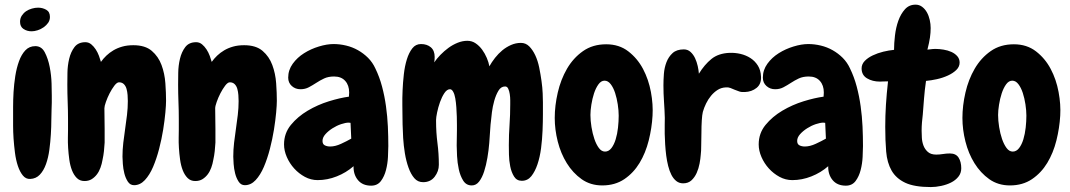

<svg xmlns="http://www.w3.org/2000/svg" viewBox="-20 -753 4508 809"><path d="M190.4 -681.6Q190.4 -668 183.1 -657.2Q175.8 -646.5 164.1 -638.2Q152.3 -629.9 138.7 -625.5Q125 -621.1 113.3 -621.1Q93.8 -621.1 79.1 -630.9Q64.5 -640.6 64.5 -661.1Q64.5 -675.8 71.8 -687Q79.1 -698.2 89.8 -705.6Q100.6 -712.9 114.3 -716.8Q127.9 -720.7 140.6 -720.7Q159.2 -720.7 174.8 -711.9Q190.4 -703.1 190.4 -681.6ZM198.2 -349.6Q198.2 -335.9 198.2 -320.8Q198.2 -305.7 197.3 -292Q196.3 -275.4 196.3 -247.6Q196.3 -219.7 194.3 -187.5Q192.4 -155.3 188 -122.1Q183.6 -88.9 173.8 -61.5Q164.1 -34.2 147.9 -17.1Q131.8 0 107.4 1Q88.9 2 76.2 -13.7Q63.5 -29.3 55.2 -54.2Q46.9 -79.1 43 -109.9Q39.1 -140.6 37.1 -169.4Q35.2 -198.2 35.2 -222.7Q35.2 -247.1 35.2 -258.8Q35.2 -274.4 35.2 -303.2Q35.2 -332 37.1 -365.2Q39.1 -398.4 44.4 -432.6Q49.8 -466.8 60.1 -495.1Q70.3 -523.4 86.9 -541Q103.5 -558.6 128.9 -558.6Q155.3 -558.6 168.9 -532.2Q182.6 -505.9 189.5 -470.7Q196.3 -435.5 197.3 -400.9Q198.2 -366.2 198.2 -349.6Z M544.9 27.3Q528.3 27.3 518.6 12.2Q508.8 -2.9 503.9 -22.5Q499 -42 497.6 -62Q496.1 -82 496.1 -92.8Q496.1 -122.1 499.5 -151.4Q502.9 -180.7 507.3 -210Q511.7 -239.3 515.1 -268.6Q518.6 -297.9 518.6 -327.1Q518.6 -338.9 517.6 -352.5Q516.6 -366.2 513.2 -378.4Q509.8 -390.6 502 -398.4Q494.1 -406.2 481.4 -406.2Q472.7 -406.2 461.9 -392.1Q451.2 -377.9 441.9 -359.9Q432.6 -341.8 426.3 -323.7Q419.9 -305.7 419.9 -296.9Q419.9 -275.4 420.4 -253.4Q420.9 -231.4 420.9 -209V-152.3Q419.9 -134.8 418 -116.2Q416 -97.7 412.1 -80.1Q409.2 -62.5 403.3 -46.4Q397.5 -30.3 388.2 -18.1Q378.9 -5.9 366.2 2Q353.5 9.8 335.9 9.8Q316.4 9.8 303.7 -2.9Q291 -15.6 283.2 -35.6Q275.4 -55.7 272 -80.6Q268.6 -105.5 267.1 -129.4Q265.6 -153.3 266.1 -173.3Q266.6 -193.4 266.6 -205.1V-251Q266.6 -288.1 265.1 -324.2Q263.7 -360.4 263.7 -396.5Q263.7 -416 264.2 -446.3Q264.6 -476.6 271.5 -505.4Q278.3 -534.2 293.9 -554.7Q309.6 -575.2 339.8 -575.2Q353.5 -575.2 364.3 -566.4Q375 -557.6 383.3 -544.9Q391.6 -532.2 397 -517.6Q402.3 -502.9 405.3 -492.2Q415 -505.9 428.2 -518.6Q441.4 -531.2 458 -541Q474.6 -550.8 495.1 -556.6Q515.6 -562.5 542 -562.5Q591.8 -562.5 619.6 -538.6Q647.5 -514.6 660.6 -479Q673.8 -443.4 676.8 -402.3Q679.7 -361.3 679.7 -328.1Q679.7 -311.5 676.8 -278.8Q673.8 -246.1 667.5 -206.5Q661.1 -167 650.4 -125.5Q639.6 -84 625 -49.8Q610.4 -15.6 590.3 5.9Q570.3 27.3 544.9 27.3Z M1011.7 27.3Q995.1 27.3 985.4 12.2Q975.6 -2.9 970.7 -22.5Q965.8 -42 964.4 -62Q962.9 -82 962.9 -92.8Q962.9 -122.1 966.3 -151.4Q969.7 -180.7 974.1 -210Q978.5 -239.3 981.9 -268.6Q985.4 -297.9 985.4 -327.1Q985.4 -338.9 984.4 -352.5Q983.4 -366.2 980 -378.4Q976.6 -390.6 968.8 -398.4Q960.9 -406.2 948.2 -406.2Q939.5 -406.2 928.7 -392.1Q918 -377.9 908.7 -359.9Q899.4 -341.8 893.1 -323.7Q886.7 -305.7 886.7 -296.9Q886.7 -275.4 887.2 -253.4Q887.7 -231.4 887.7 -209V-152.3Q886.7 -134.8 884.8 -116.2Q882.8 -97.7 878.9 -80.1Q876 -62.5 870.1 -46.4Q864.3 -30.3 855 -18.1Q845.7 -5.9 833 2Q820.3 9.8 802.7 9.8Q783.2 9.8 770.5 -2.9Q757.8 -15.6 750 -35.6Q742.2 -55.7 738.8 -80.6Q735.4 -105.5 733.9 -129.4Q732.4 -153.3 732.9 -173.3Q733.4 -193.4 733.4 -205.1V-251Q733.4 -288.1 731.9 -324.2Q730.5 -360.4 730.5 -396.5Q730.5 -416 731 -446.3Q731.4 -476.6 738.3 -505.4Q745.1 -534.2 760.7 -554.7Q776.4 -575.2 806.6 -575.2Q820.3 -575.2 831.1 -566.4Q841.8 -557.6 850.1 -544.9Q858.4 -532.2 863.8 -517.6Q869.1 -502.9 872.1 -492.2Q881.8 -505.9 895 -518.6Q908.2 -531.2 924.8 -541Q941.4 -550.8 961.9 -556.6Q982.4 -562.5 1008.8 -562.5Q1058.6 -562.5 1086.4 -538.6Q1114.3 -514.6 1127.4 -479Q1140.6 -443.4 1143.6 -402.3Q1146.5 -361.3 1146.5 -328.1Q1146.5 -311.5 1143.6 -278.8Q1140.6 -246.1 1134.3 -206.5Q1127.9 -167 1117.2 -125.5Q1106.4 -84 1091.8 -49.8Q1077.1 -15.6 1057.1 5.9Q1037.1 27.3 1011.7 27.3Z M1616.2 -137.7Q1616.2 -120.1 1614.7 -91.8Q1613.3 -63.5 1606.4 -36.6Q1599.6 -9.8 1585 9.8Q1570.3 29.3 1543.9 29.3Q1507.8 29.3 1488.3 5.9Q1468.8 -17.6 1469.7 -52.7Q1438.5 -25.4 1398.9 -9.8Q1359.4 5.9 1318.4 5.9Q1290 5.9 1264.6 -7.8Q1239.3 -21.5 1219.7 -43Q1200.2 -64.5 1188.5 -91.3Q1176.8 -118.2 1176.8 -144.5Q1176.8 -191.4 1205.6 -226.6Q1234.4 -261.7 1276.4 -286.6Q1318.4 -311.5 1365.7 -326.2Q1413.1 -340.8 1450.2 -345.7Q1450.2 -350.6 1450.7 -354.5Q1451.2 -358.4 1451.2 -363.3Q1451.2 -393.6 1434.6 -412.1Q1418 -430.7 1387.7 -430.7Q1363.3 -430.7 1345.7 -422.4Q1328.1 -414.1 1312.5 -403.8Q1296.9 -393.6 1281.2 -385.3Q1265.6 -377 1246.1 -377Q1224.6 -377 1209.5 -390.6Q1194.3 -404.3 1194.3 -425.8Q1194.3 -458 1213.4 -484.4Q1232.4 -510.7 1261.2 -528.8Q1290 -546.9 1323.7 -557.1Q1357.4 -567.4 1385.7 -567.4Q1412.1 -567.4 1438.5 -561Q1464.8 -554.7 1488.3 -541.5Q1511.7 -528.3 1530.8 -509.3Q1549.8 -490.2 1561.5 -464.8Q1579.1 -428.7 1589.8 -388.2Q1600.6 -347.7 1606.4 -305.2Q1612.3 -262.7 1614.3 -220.2Q1616.2 -177.7 1616.2 -137.7ZM1460 -168.9 1457 -235.4Q1455.1 -235.4 1453.1 -235.8Q1451.2 -236.3 1449.2 -236.3Q1436.5 -236.3 1417.5 -230Q1398.4 -223.6 1380.9 -212.4Q1363.3 -201.2 1351.1 -187.5Q1338.9 -173.8 1338.9 -159.2Q1338.9 -145.5 1348.6 -140.6Q1358.4 -135.7 1371.1 -135.7Q1392.6 -135.7 1417 -147Q1441.4 -158.2 1460 -168.9Z M2267.6 -322.3Q2267.6 -303.7 2267.6 -272Q2267.6 -240.2 2266.1 -203.1Q2264.6 -166 2259.8 -128.4Q2254.9 -90.8 2244.6 -60.5Q2234.4 -30.3 2218.8 -10.7Q2203.1 8.8 2178.7 8.8Q2157.2 8.8 2146 -9.3Q2134.8 -27.3 2129.9 -51.8Q2125 -76.2 2124.5 -101.6Q2124 -127 2124 -141.6Q2124 -185.5 2127 -227.5Q2129.9 -269.5 2129.9 -313.5Q2129.9 -318.4 2129.9 -331.1Q2129.9 -343.8 2127.9 -356.4Q2126 -369.1 2121.6 -378.9Q2117.2 -388.7 2108.4 -388.7Q2090.8 -388.7 2080.1 -370.6Q2069.3 -352.5 2062.5 -328.1Q2055.7 -303.7 2052.7 -279.8Q2049.8 -255.9 2048.8 -244.1Q2046.9 -231.4 2045.4 -206.1Q2043.9 -180.7 2041.5 -150.4Q2039.1 -120.1 2033.7 -88.4Q2028.3 -56.6 2020 -30.8Q2011.7 -4.9 1999 11.7Q1986.3 28.3 1967.8 28.3Q1944.3 28.3 1931.6 7.8Q1918.9 -12.7 1913.1 -40Q1907.2 -67.4 1905.8 -95.7Q1904.3 -124 1904.3 -139.6Q1904.3 -156.2 1904.8 -171.9Q1905.3 -187.5 1905.3 -204.1Q1905.3 -210.9 1905.3 -226.6Q1905.3 -242.2 1904.8 -261.2Q1904.3 -280.3 1902.8 -300.8Q1901.4 -321.3 1898.4 -338.4Q1895.5 -355.5 1889.6 -366.2Q1883.8 -377 1876 -377Q1863.3 -377 1852.5 -360.8Q1841.8 -344.7 1834 -322.8Q1826.2 -300.8 1821.8 -279.3Q1817.4 -257.8 1817.4 -248V-242.2Q1817.4 -195.3 1823.2 -150.4Q1829.1 -105.5 1829.1 -58.6Q1829.1 -31.2 1811.5 -8.3Q1793.9 14.6 1762.7 14.6Q1740.2 14.6 1725.6 -2.4Q1710.9 -19.5 1701.2 -46.9Q1691.4 -74.2 1686 -106.9Q1680.7 -139.6 1678.7 -171.4Q1676.8 -203.1 1676.3 -229Q1675.8 -254.9 1675.8 -267.6Q1675.8 -282.2 1675.3 -310.5Q1674.8 -338.9 1676.3 -372.1Q1677.7 -405.3 1681.6 -439.9Q1685.5 -474.6 1694.3 -502.9Q1703.1 -531.2 1717.3 -549.3Q1731.4 -567.4 1753.9 -567.4Q1779.3 -567.4 1795.4 -553.7Q1811.5 -540 1811.5 -512.7Q1811.5 -506.8 1811 -501Q1810.5 -495.1 1809.6 -490.2Q1820.3 -505.9 1835.9 -522Q1851.6 -538.1 1869.6 -551.3Q1887.7 -564.5 1908.2 -572.8Q1928.7 -581.1 1949.2 -581.1Q1968.8 -581.1 1984.4 -570.3Q2000 -559.6 2011.7 -543.5Q2023.4 -527.3 2031.2 -508.8Q2039.1 -490.2 2042 -473.6Q2051.8 -491.2 2065.9 -509.3Q2080.1 -527.3 2096.7 -541Q2113.3 -554.7 2133.3 -563.5Q2153.3 -572.3 2174.8 -572.3Q2195.3 -572.3 2210 -557.6Q2224.6 -543 2235.4 -520Q2246.1 -497.1 2252 -468.3Q2257.8 -439.5 2261.7 -411.6Q2265.6 -383.8 2266.6 -359.9Q2267.6 -335.9 2267.6 -322.3Z M2517.6 28.3Q2467.8 28.3 2430.7 2Q2393.6 -24.4 2368.2 -65.4Q2342.8 -106.4 2330.1 -156.7Q2317.4 -207 2317.4 -255.9Q2317.4 -307.6 2330.1 -362.8Q2342.8 -418 2369.1 -463.4Q2395.5 -508.8 2436.5 -537.6Q2477.5 -566.4 2534.2 -566.4Q2588.9 -566.4 2627.4 -536.6Q2666 -506.8 2689.5 -462.4Q2712.9 -418 2722.7 -365.2Q2732.4 -312.5 2729.5 -265.6Q2726.6 -213.9 2713.4 -161.1Q2700.2 -108.4 2674.8 -66.4Q2649.4 -24.4 2610.4 2Q2571.3 28.3 2517.6 28.3ZM2527.3 -413.1Q2512.7 -413.1 2501.5 -397.5Q2490.2 -381.8 2482.9 -359.4Q2475.6 -336.9 2471.7 -312Q2467.8 -287.1 2467.8 -268.6Q2467.8 -245.1 2472.2 -217.8Q2476.6 -190.4 2484.4 -167.5Q2492.2 -144.5 2503.4 -129.4Q2514.6 -114.3 2529.3 -114.3Q2544.9 -114.3 2556.2 -128.9Q2567.4 -143.6 2574.2 -166Q2581.1 -188.5 2584 -215.3Q2586.9 -242.2 2586.9 -265.6Q2586.9 -287.1 2583 -313Q2579.1 -338.9 2571.8 -361.3Q2564.5 -383.8 2553.2 -398.4Q2542 -413.1 2527.3 -413.1Z M3118.2 -365.2Q3104.5 -364.3 3094.7 -367.7Q3085 -371.1 3075.2 -375Q3066.4 -378.9 3057.6 -382.3Q3048.8 -385.7 3038.1 -384.8Q3018.6 -383.8 3003.4 -374Q2988.3 -364.3 2976.1 -349.6Q2963.9 -335 2955.1 -316.9Q2946.3 -298.8 2941.4 -281.2Q2938.5 -269.5 2937 -245.6Q2935.5 -221.7 2935.5 -194.3Q2934.6 -166 2934.6 -140.6Q2934.6 -115.2 2932.6 -100.6Q2931.6 -85 2927.7 -64Q2923.8 -43 2915.5 -24.4Q2907.2 -5.9 2893.6 6.8Q2879.9 19.5 2858.4 19.5Q2841.8 19.5 2829.6 9.8Q2817.4 0 2809.1 -16.1Q2800.8 -32.2 2795.4 -53.7Q2790 -75.2 2787.1 -97.7Q2784.2 -121.1 2782.7 -144.5Q2781.2 -168 2780.8 -189Q2780.3 -210 2780.8 -227.5Q2781.2 -245.1 2781.2 -255.9Q2780.3 -290 2777.8 -324.7Q2775.4 -359.4 2775.4 -393.6Q2775.4 -415 2777.3 -441.4Q2779.3 -467.8 2788.1 -490.7Q2796.9 -513.7 2814 -529.3Q2831.1 -544.9 2861.3 -544.9Q2877.9 -544.9 2889.6 -534.2Q2901.4 -523.4 2908.7 -507.8Q2916 -492.2 2919.9 -474.6Q2923.8 -457 2924.8 -442.4Q2948.2 -480.5 2977.5 -504.4Q3006.8 -528.3 3053.7 -530.3Q3077.1 -531.2 3100.1 -525.9Q3123 -520.5 3142.1 -508.3Q3161.1 -496.1 3173.3 -476.6Q3185.5 -457 3186.5 -430.7Q3188.5 -399.4 3168 -382.8Q3147.5 -366.2 3118.2 -365.2Z M3616.2 -137.7Q3616.2 -120.1 3614.7 -91.8Q3613.3 -63.5 3606.4 -36.6Q3599.6 -9.8 3585 9.8Q3570.3 29.3 3543.9 29.3Q3507.8 29.3 3488.3 5.9Q3468.8 -17.6 3469.7 -52.7Q3438.5 -25.4 3398.9 -9.8Q3359.4 5.9 3318.4 5.9Q3290 5.9 3264.6 -7.8Q3239.3 -21.5 3219.7 -43Q3200.2 -64.5 3188.5 -91.3Q3176.8 -118.2 3176.8 -144.5Q3176.8 -191.4 3205.6 -226.6Q3234.4 -261.7 3276.4 -286.6Q3318.4 -311.5 3365.7 -326.2Q3413.1 -340.8 3450.2 -345.7Q3450.2 -350.6 3450.7 -354.5Q3451.2 -358.4 3451.2 -363.3Q3451.2 -393.6 3434.6 -412.1Q3418 -430.7 3387.7 -430.7Q3363.3 -430.7 3345.7 -422.4Q3328.1 -414.1 3312.5 -403.8Q3296.9 -393.6 3281.2 -385.3Q3265.6 -377 3246.1 -377Q3224.6 -377 3209.5 -390.6Q3194.3 -404.3 3194.3 -425.8Q3194.3 -458 3213.4 -484.4Q3232.4 -510.7 3261.2 -528.8Q3290 -546.9 3323.7 -557.1Q3357.4 -567.4 3385.7 -567.4Q3412.1 -567.4 3438.5 -561Q3464.8 -554.7 3488.3 -541.5Q3511.7 -528.3 3530.8 -509.3Q3549.8 -490.2 3561.5 -464.8Q3579.1 -428.7 3589.8 -388.2Q3600.6 -347.7 3606.4 -305.2Q3612.3 -262.7 3614.3 -220.2Q3616.2 -177.7 3616.2 -137.7ZM3460 -168.9 3457 -235.4Q3455.1 -235.4 3453.1 -235.8Q3451.2 -236.3 3449.2 -236.3Q3436.5 -236.3 3417.5 -230Q3398.4 -223.6 3380.9 -212.4Q3363.3 -201.2 3351.1 -187.5Q3338.9 -173.8 3338.9 -159.2Q3338.9 -145.5 3348.6 -140.6Q3358.4 -135.7 3371.1 -135.7Q3392.6 -135.7 3417 -147Q3441.4 -158.2 3460 -168.9Z M3902.3 35.2Q3833 35.2 3794.4 17.1Q3755.9 -1 3736.8 -34.2Q3717.8 -67.4 3713.9 -114.3Q3710 -161.1 3710 -218.8Q3710 -264.6 3712.9 -311Q3715.8 -357.4 3721.7 -410.2Q3708 -410.2 3700.2 -409.7Q3692.4 -409.2 3687.5 -409.2Q3656.2 -409.2 3633.3 -422.9Q3610.4 -436.5 3610.4 -464.8Q3610.4 -482.4 3623.5 -496.1Q3636.7 -509.8 3657.2 -519.5Q3677.7 -529.3 3701.7 -535.2Q3725.6 -541 3747.1 -543Q3747.1 -570.3 3751 -603.5Q3754.9 -636.7 3765.1 -665.5Q3775.4 -694.3 3793 -713.9Q3810.5 -733.4 3837.9 -733.4Q3853.5 -733.4 3865.7 -724.1Q3877.9 -714.8 3885.7 -700.7Q3893.6 -686.5 3897.5 -668.9Q3901.4 -651.4 3901.4 -634.8Q3901.4 -615.2 3898.4 -594.7Q3895.5 -574.2 3887.7 -543.9Q3904.3 -545.9 3910.2 -546.4Q3916 -546.9 3920.9 -546.9Q3937.5 -546.9 3955.6 -543.9Q3973.6 -541 3988.8 -534.2Q4003.9 -527.3 4013.7 -516.1Q4023.4 -504.9 4023.4 -489.3Q4023.4 -471.7 4009.3 -458Q3995.1 -444.3 3973.6 -434.6Q3952.1 -424.8 3927.7 -419.4Q3903.3 -414.1 3881.8 -412.1Q3876 -372.1 3873.5 -338.4Q3871.1 -304.7 3868.2 -270.5Q3866.2 -253.9 3864.7 -236.8Q3863.3 -219.7 3863.3 -202.1Q3863.3 -189.5 3864.3 -172.4Q3865.2 -155.3 3871.1 -139.6Q3877 -124 3889.6 -112.8Q3902.3 -101.6 3924.8 -101.6Q3938.5 -101.6 3953.1 -104Q3967.8 -106.4 3982.4 -106.4Q4007.8 -106.4 4019 -88.9Q4030.3 -71.3 4030.3 -43.9Q4030.3 -23.4 4018.1 -8.3Q4005.9 6.8 3987.3 16.1Q3968.8 25.4 3945.8 30.3Q3922.9 35.2 3902.3 35.2Z M4235.4 28.3Q4185.5 28.3 4148.4 2Q4111.3 -24.4 4085.9 -65.4Q4060.5 -106.4 4047.9 -156.7Q4035.2 -207 4035.2 -255.9Q4035.2 -307.6 4047.9 -362.8Q4060.5 -418 4086.9 -463.4Q4113.3 -508.8 4154.3 -537.6Q4195.3 -566.4 4252 -566.4Q4306.6 -566.4 4345.2 -536.6Q4383.8 -506.8 4407.2 -462.4Q4430.7 -418 4440.4 -365.2Q4450.2 -312.5 4447.3 -265.6Q4444.3 -213.9 4431.2 -161.1Q4418 -108.4 4392.6 -66.4Q4367.2 -24.4 4328.1 2Q4289.1 28.3 4235.4 28.3ZM4245.1 -413.1Q4230.5 -413.1 4219.2 -397.5Q4208 -381.8 4200.7 -359.4Q4193.4 -336.9 4189.5 -312Q4185.5 -287.1 4185.5 -268.6Q4185.5 -245.1 4189.9 -217.8Q4194.3 -190.4 4202.1 -167.5Q4210 -144.5 4221.2 -129.4Q4232.4 -114.3 4247.1 -114.3Q4262.7 -114.3 4273.9 -128.9Q4285.2 -143.6 4292 -166Q4298.8 -188.5 4301.8 -215.3Q4304.7 -242.2 4304.7 -265.6Q4304.7 -287.1 4300.8 -313Q4296.9 -338.9 4289.6 -361.3Q4282.2 -383.8 4271 -398.4Q4259.8 -413.1 4245.1 -413.1Z"/></svg>

Font: Chewy
Style: Regular
Weight: 400
Version: Version 1.001